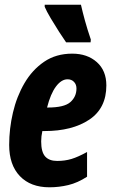

<svg xmlns="http://www.w3.org/2000/svg" viewBox="-20 -786 480 816"><path d="M190 10Q110 10 64.5 -37.5Q19 -85 19 -170Q19 -239 35 -307.5Q51 -376 84 -432.5Q117 -489 167.5 -523.5Q218 -558 287 -558Q351 -558 391.5 -522Q432 -486 432 -423Q432 -326 359.5 -277.5Q287 -229 169 -229H160Q155 -207 155 -185Q155 -140 172 -121Q189 -102 223 -102Q256 -102 284 -110.5Q312 -119 350 -140V-35Q310 -9 270.5 0.5Q231 10 190 10ZM183 -329Q253 -329 279 -352Q305 -375 305 -410Q305 -427 294.5 -438Q284 -449 267 -449Q241 -449 218 -418.5Q195 -388 180 -329ZM261 -606Q249 -623 231 -651Q213 -679 195.5 -708.5Q178 -738 170 -757V-766H324Q331 -735 341 -698.5Q351 -662 366 -618L365 -606Z"/></svg>

Font: Noto Sans ExtraCondensed ExtraBold
Style: Italic
Weight: 800
Width: 2
Italic angle: -12°
Designer: Monotype Design Team
Foundry: Monotype Imaging Inc.
Version: Version 2.013; ttfautohint (v1.8.4.7-5d5b)